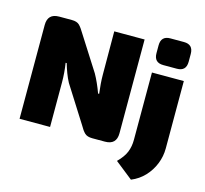

<svg xmlns="http://www.w3.org/2000/svg" viewBox="-127 -883 1296 1216"><g transform="rotate(15 521.0 -274.5)"><path d="M687 -690V-75Q687 0 612 0H529Q495 0 478.5 -16Q462 -32 445 -63L295 -300Q281 -326 269.5 -356.5Q258 -387 249 -418H242Q247 -387 249.5 -354.5Q252 -322 252 -292V0H52V-615Q52 -690 127 -690H210Q244 -690 260 -674Q276 -658 294 -627L438 -401Q452 -376 465.5 -346Q479 -316 491 -283H498Q494 -315 491.5 -346Q489 -377 489 -408L488 -690ZM995 -500V-58Q995 -6 975.5 43Q956 92 920 130.5Q884 169 833 190L717 98Q757 58 771.5 21.5Q786 -15 786 -58V-500ZM932 -739Q993 -739 993 -677V-626Q993 -564 932 -564H843Q782 -564 782 -626V-677Q782 -739 843 -739Z"/></g></svg>

Font: Exo 2 Black
Style: Regular
Weight: 900
Designer: Natanael Gama
Foundry: Natanael Gama
Version: Version 2.010